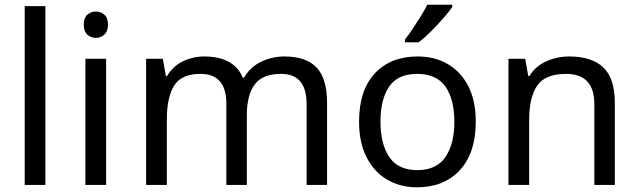

<svg xmlns="http://www.w3.org/2000/svg" viewBox="-20 -786 2714 816"><path d="M173 0H85V-760H173Z M388 -737Q408 -737 423.5 -723.5Q439 -710 439 -681Q439 -653 423.5 -639Q408 -625 388 -625Q366 -625 351 -639Q336 -653 336 -681Q336 -710 351 -723.5Q366 -737 388 -737ZM431 -536V0H343V-536Z M1189 -546Q1280 -546 1325 -499.5Q1370 -453 1370 -349V0H1283V-345Q1283 -472 1174 -472Q1096 -472 1062.5 -427Q1029 -382 1029 -296V0H942V-345Q942 -472 832 -472Q751 -472 720 -422Q689 -372 689 -278V0H601V-536H672L685 -463H690Q715 -505 757.5 -525.5Q800 -546 848 -546Q974 -546 1012 -456H1017Q1044 -502 1090.5 -524Q1137 -546 1189 -546Z M2002 -269Q2002 -136 1934.5 -63Q1867 10 1752 10Q1681 10 1625.5 -22.5Q1570 -55 1538 -117.5Q1506 -180 1506 -269Q1506 -402 1573 -474Q1640 -546 1755 -546Q1828 -546 1883.5 -513.5Q1939 -481 1970.5 -419.5Q2002 -358 2002 -269ZM1597 -269Q1597 -174 1634.5 -118.5Q1672 -63 1754 -63Q1835 -63 1873 -118.5Q1911 -174 1911 -269Q1911 -364 1873 -418Q1835 -472 1753 -472Q1671 -472 1634 -418Q1597 -364 1597 -269ZM1902 -756Q1890 -738 1865 -709.5Q1840 -681 1811.5 -652.5Q1783 -624 1759 -606H1701V-618Q1716 -637 1733.5 -663Q1751 -689 1768 -716.5Q1785 -744 1796 -766H1902Z M2399 -546Q2495 -546 2544 -499.5Q2593 -453 2593 -349V0H2506V-343Q2506 -472 2386 -472Q2297 -472 2263 -422Q2229 -372 2229 -278V0H2141V-536H2212L2225 -463H2230Q2256 -505 2302 -525.5Q2348 -546 2399 -546Z"/></svg>

Font: Noto Sans Modi
Style: Regular
Weight: 400
Designer: Monotype Design Team
Foundry: Monotype Imaging Inc.
Version: Version 2.003; ttfautohint (v1.8.4.7-5d5b)